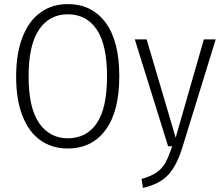

<svg xmlns="http://www.w3.org/2000/svg" viewBox="-20 -716 1091 940"><path d="M564 -342Q564 -171 497 -80Q430 11 312 11Q236 11 179 -28.5Q122 -68 90.5 -147.5Q59 -227 59 -341Q59 -455 90.5 -535Q122 -615 179 -655.5Q236 -696 312 -696Q429 -696 496.5 -606Q564 -516 564 -342ZM120 -341Q120 -188 171.5 -113.5Q223 -39 312 -39Q404 -39 454 -113Q504 -187 504 -342Q504 -497 453.5 -571.5Q403 -646 312 -646Q222 -646 171 -571Q120 -496 120 -341ZM874 2Q847 92 805 138.5Q763 185 680 204L673 160Q720 147 747 128Q774 109 790 80Q806 51 823 0H803L640 -523H698L840 -42L978 -523H1036Z"/></svg>

Font: Fira Sans Condensed Light
Style: Regular
Weight: 300
Width: 3
Designer: bBox Type GmbH & Carrois Corporate GbR & Edenspiekermann AG
Foundry: bBox Type GmbH & Carrois Corporate GbR & Edenspiekermann AG
Version: Version 4.301